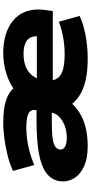

<svg xmlns="http://www.w3.org/2000/svg" viewBox="291 -840 560 1182"><g transform="rotate(-90 571.0 -249.0)"><path d="M262 11Q183 11 132 -14.5Q81 -40 60 -81Q39 -122 48 -170Q59 -217 100.5 -246.5Q142 -276 220.5 -290Q299 -304 418 -304H511L497 -210H405Q352 -210 317.5 -206Q283 -202 264.5 -192Q246 -182 242 -163Q238 -141 257.5 -129.5Q277 -118 315 -118Q355 -118 388 -130.5Q421 -143 443 -164.5Q465 -186 469 -213L484 -307Q490 -339 464.5 -353Q439 -367 378 -367Q321 -367 261 -354.5Q201 -342 146 -318L110 -449Q153 -469 202.5 -481.5Q252 -494 304.5 -501.5Q357 -509 408 -509Q494 -509 545.5 -491.5Q597 -474 622 -442H610Q654 -473 712.5 -491Q771 -509 835 -509Q923 -509 987.5 -478.5Q1052 -448 1082 -390Q1112 -332 1100 -248L1094 -204H631L646 -302H962L937 -286Q942 -320 931 -341.5Q920 -363 894.5 -373.5Q869 -384 830 -384Q784 -384 750.5 -370Q717 -356 696 -329Q675 -302 669 -263L668 -256Q658 -190 694 -160.5Q730 -131 829 -131Q885 -131 938.5 -141.5Q992 -152 1028 -167L1064 -39Q1016 -16 946 -2.5Q876 11 800 11Q724 11 667.5 -2Q611 -15 572 -41Q533 -67 509 -103H539Q511 -67 470.5 -41Q430 -15 377.5 -2Q325 11 262 11Z"/></g></svg>

Font: Nunito Sans 10pt Expanded Black
Style: Italic
Weight: 900
Width: 7
Italic angle: -9°
Designer: Vernon Adams
Foundry: Vernon Adams
Version: Version 3.101;gftools[0.9.27]